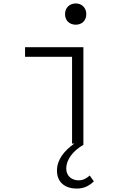

<svg xmlns="http://www.w3.org/2000/svg" viewBox="-20 -837 740 1119"><path d="M359 -755C359 -716 386 -693 422 -693C456 -693 483 -716 483 -755C483 -792 456 -817 422 -817C386 -817 359 -792 359 -755ZM312 157C312 228 362 262 427 262C471 262 501 245 527 220L503 186C486 201 466 214 438 214C401 214 366 191 366 145C366 96 402 44 466 7V-562H126V-506H400V0H413C355 41 312 93 312 157Z"/></svg>

Font: Kawkab Mono Light
Style: Regular
Weight: 300
Monospace: yes
Designer: Abdullah Arif
Foundry: Abdullah Arif
Version: Version 1.000;PS 000.500;hotconv 1.0.88;makeotf.lib2.5.64775